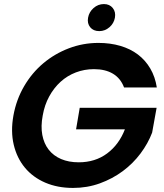

<svg xmlns="http://www.w3.org/2000/svg" viewBox="-20 -918 808 944"><path d="M46 -350Q60 -428 98.5 -494Q137 -560 193 -607Q249 -654 318.5 -680.5Q388 -707 464 -707Q522 -707 571.5 -692.5Q621 -678 658 -650Q695 -622 719 -581Q743 -540 751 -488H590Q573 -533 535.5 -555.5Q498 -578 442 -578Q395 -578 353 -562Q311 -546 278 -516Q245 -486 222 -444Q199 -402 190 -350Q180 -297 188 -254.5Q196 -212 219.5 -182Q243 -152 280.5 -136Q318 -120 367 -120Q448 -120 506.5 -163.5Q565 -207 594 -282H354L372 -388H750L728 -266Q708 -213 671 -163.5Q634 -114 583.5 -76.5Q533 -39 471 -16.5Q409 6 339 6Q263 6 202.5 -20Q142 -46 102.5 -93.5Q63 -141 47.5 -206.5Q32 -272 46 -350ZM468 -765Q439 -765 423.5 -784Q408 -803 413 -831Q418 -859 440 -878.5Q462 -898 491 -898Q519 -898 534.5 -878.5Q550 -859 545 -831Q540 -803 518 -784Q496 -765 468 -765Z"/></svg>

Font: SVN-Poppins SemiBold
Style: Italic
Weight: 600
Italic angle: -10°
Designer: Ninad Kale (Devanagari), Jonny Pinhorn (Latin)
Foundry: Indian Type Foundry
Version: Version 3.002 2017; ttfautohint (v1.8.3)